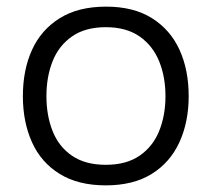

<svg xmlns="http://www.w3.org/2000/svg" viewBox="-20 -553 638 579"><path d="M299 6Q216 6 160 -28.5Q104 -63 76.5 -124Q49 -185 49 -263Q49 -342 76.5 -402.5Q104 -463 160 -498Q216 -533 300 -533Q383 -533 438.5 -498Q494 -463 521.5 -402.5Q549 -342 549 -263Q549 -185 521 -124Q493 -63 437.5 -28.5Q382 6 299 6ZM299 -56Q361 -56 401 -83.5Q441 -111 460 -158Q479 -205 479 -263Q479 -321 460 -368Q441 -415 401 -443Q361 -471 299 -471Q237 -471 197 -443Q157 -415 138.5 -368Q120 -321 120 -263Q120 -205 138.5 -158Q157 -111 197 -83.5Q237 -56 299 -56Z"/></svg>

Font: Onest Light
Style: Regular
Weight: 300
Designer: Dmitri Voloshin, Andrey Kudryavtsev
Foundry: Dmitri Voloshin, Andrey Kudryavtsev
Version: Version 1.000;gftools[0.9.33]